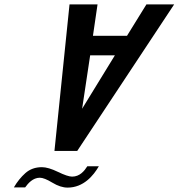

<svg xmlns="http://www.w3.org/2000/svg" viewBox="-20 -854 856 874"><path d="M772.8 -834H646.5L558.1 -691H403.1L424 -834H296.5L227.9 -167H331.6ZM502.9 -602 353.8 -359 390.4 -602ZM161.3 -45C174.6 -45 193.6 -37.5 218.3 -22.5C243 -7.5 266.2 0 287.8 0C360.1 0 405.4 -54.7 429.9 -97H377.4C364.2 -76.1 343.4 -50 308.2 -50C294.8 -50 273.4 -57.2 243.9 -71.5C214.4 -85.8 190 -93 170.9 -93C140.9 -93 115.8 -84 95.5 -66C75.3 -48 57.9 -26.3 43.2 -1H94.5C107.7 -19.2 129.5 -45 161.3 -45Z"/></svg>

Font: Din Kursivschrift
Style: Extended Italic
Weight: 400
Version: Version 1.089